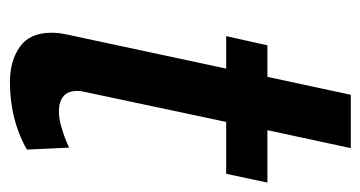

<svg xmlns="http://www.w3.org/2000/svg" viewBox="-194 -542 743 396"><g transform="rotate(90 178.0 -343.5)"><path d="M47 -78Q47 -86 48 -94Q49 -102 51 -111L121 -438H54L73 -523H138L175 -695H285L248 -523H356L338 -438H231L169 -146Q168 -142 167.5 -138.5Q167 -135 167 -131Q167 -111 178.5 -102Q190 -93 208 -93Q223 -93 237.5 -97Q252 -101 264 -105.5Q276 -110 284 -114L288 -27Q273 -18 250.5 -9.5Q228 -1 202 3.5Q176 8 148 8Q105 8 76 -12.5Q47 -33 47 -78Z"/></g></svg>

Font: Raleway Thin SemiBold
Style: Italic
Weight: 600
Italic angle: -12°
Version: Version 4.026